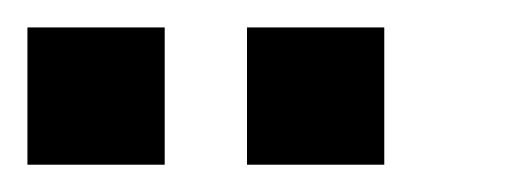

<svg xmlns="http://www.w3.org/2000/svg" viewBox="-82 -730 382 140"><path d="M-62 -609.9V-710H38.1V-609.9ZM98.1 -609.9V-710H198.2V-609.9Z"/></svg>

Font: Happy Times at the IKOB New Game Plus Edition
Style: Italic
Weight: 400
Italic angle: -16°
Designer: Lucas Le Bihan
Foundry: Lucas Le Bihan
Version: Version 1.000;PS 1.0;hotconv 1.0.88;makeotf.lib2.5.647800